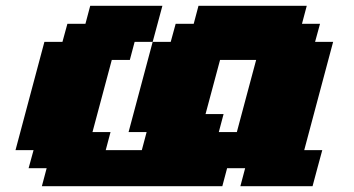

<svg xmlns="http://www.w3.org/2000/svg" viewBox="-20 -645 1227 665"><path d="M812.5 0H1062.5Q1067.9 -21 1079.3 -62.7Q1090.8 -104.5 1096.2 -125H1033.7Q1050.3 -187.5 1083.7 -312.5Q1117.2 -437.5 1133.8 -500H1071.3L1088.4 -562.5H1025.9L1042.5 -625H667.5L650.9 -562.5H588.4L571.3 -500H508.8L425.3 -187.5H487.8L471.2 -125H346.2L362.8 -187.5H300.3Q311.5 -229 333.7 -312.3Q356 -395.5 367.2 -437.5H429.7L446.3 -500H508.8Q514.2 -520.5 525.6 -562.3Q537.1 -604 542.5 -625H292.5L275.9 -562.5H213.4L196.3 -500H133.8Q117.2 -437.5 83.7 -312.5Q50.3 -187.5 33.7 -125H96.2L79.1 -62.5H141.6L125 0H750L766.6 -62.5H829.1ZM800.3 -187.5H737.8L754.4 -250H691.9L742.2 -437.5H867.2Q856 -396 833.7 -312.5Q811.5 -229 800.3 -187.5Z"/></svg>

Font: Faithful 32x
Style: BoldOblique
Weight: 400
Foundry: Faithful Resource Pack
Version: Version 1.0; January 27, 2023